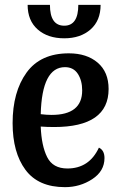

<svg xmlns="http://www.w3.org/2000/svg" viewBox="-20 -750 498 792"><path d="M395 -730Q395 -665 353.5 -628.5Q312 -592 245 -592Q177 -592 135.5 -628.5Q94 -665 94 -730H186Q186 -644 245 -644Q303 -644 303 -730ZM388 -141Q411 -130 411 -98Q411 -44 360.5 -11Q310 22 248 22Q138 22 85 -49.5Q32 -121 32 -242Q32 -371 89.5 -450.5Q147 -530 264 -530Q338 -530 383 -491.5Q428 -453 428 -383Q428 -226 203 -226Q174 -226 148 -228Q151 -149 174.5 -102Q198 -55 258 -55Q348 -55 388 -141ZM248 -473Q153 -473 148 -279Q172 -276 193 -276Q319 -276 319 -377Q319 -418 301 -445.5Q283 -473 248 -473Z"/></svg>

Font: Sansita
Style: Regular
Weight: 400
Designer: Pablo Cosgaya
Foundry: Omnibus-Type
Version: Version 1.006;hotconv 1.0.109;makeotfexe 2.5.65596